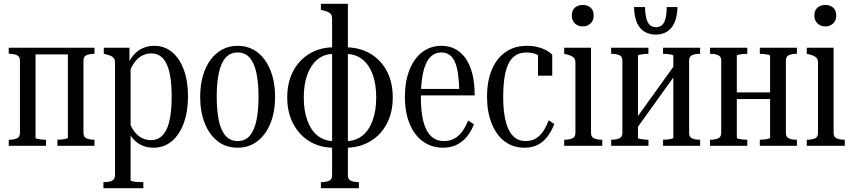

<svg xmlns="http://www.w3.org/2000/svg" viewBox="-20 -767 4485 1010"><path d="M85 -68V-448Q85 -470 68.5 -477Q52 -484 28 -484H26V-516H167V-42Q167 -39 175 -37Q183 -35 195.5 -33.5Q208 -32 220 -32H222V0H26V-32H28Q52 -32 68.5 -39Q85 -46 85 -68ZM337 -43V-516H477V-484H476Q452 -484 435.5 -477Q419 -470 419 -448V-68Q419 -46 435.5 -39Q452 -32 476 -32H477V0H282V-32H284Q296 -32 308 -33.5Q320 -35 328.5 -37.5Q337 -40 337 -43ZM129 -481V-516H380V-481Z M734 223H524V191H527Q544 191 557 188Q570 185 577.5 177Q585 169 585 155V-437Q585 -452 579.5 -460Q574 -468 563 -473Q552 -478 535 -482L526 -484V-516H661V-422L667 -419V181Q667 184 676.5 186.5Q686 189 699 190Q712 191 724 191H734ZM787 10Q758 10 732 0Q706 -10 684 -32.5Q662 -55 646 -94L654 -142Q667 -102 685 -77.5Q703 -53 725.5 -41.5Q748 -30 774 -30Q804 -30 824.5 -45.5Q845 -61 858 -90.5Q871 -120 877 -162.5Q883 -205 883 -260Q883 -314 877 -356Q871 -398 858 -427Q845 -456 825 -471Q805 -486 776 -486Q749 -486 726 -473.5Q703 -461 685.5 -436Q668 -411 654 -371L647 -417Q663 -456 685 -480Q707 -504 734 -515Q761 -526 791 -526Q845 -526 885 -493Q925 -460 947 -400Q969 -340 969 -260Q969 -180 946.5 -119Q924 -58 883.5 -24Q843 10 787 10Z M1427 -258Q1427 -178 1402.5 -118Q1378 -58 1334 -24Q1290 10 1230 10Q1170 10 1126 -23.5Q1082 -57 1057.5 -117.5Q1033 -178 1033 -258Q1033 -318 1047 -367Q1061 -416 1087 -451.5Q1113 -487 1149 -506.5Q1185 -526 1230 -526Q1275 -526 1311 -507Q1347 -488 1373 -452Q1399 -416 1413 -367Q1427 -318 1427 -258ZM1120 -258Q1120 -186 1131 -133.5Q1142 -81 1166.5 -53Q1191 -25 1230 -25Q1270 -25 1294 -53Q1318 -81 1329 -133.5Q1340 -186 1340 -258Q1340 -330 1329 -382.5Q1318 -435 1294 -463Q1270 -491 1230 -491Q1191 -491 1166.5 -463Q1142 -435 1131 -382.5Q1120 -330 1120 -258Z M1810 -747V155Q1810 177 1826 184Q1842 191 1867 191H1868V223H1668V191H1670Q1695 191 1711 184Q1727 177 1727 155V-668Q1727 -690 1715 -698.5Q1703 -707 1677 -713L1668 -715V-747ZM1727 -518V-483Q1681 -481 1648 -452.5Q1615 -424 1596.5 -374Q1578 -324 1578 -254Q1578 -185 1596.5 -134Q1615 -83 1648 -55.5Q1681 -28 1727 -25V10Q1658 8 1605 -25.5Q1552 -59 1521.5 -117.5Q1491 -176 1491 -254Q1491 -333 1521.5 -391.5Q1552 -450 1605.5 -483Q1659 -516 1727 -518ZM1810 10V-25Q1856 -28 1889 -55.5Q1922 -83 1940.5 -134Q1959 -185 1959 -254Q1959 -324 1941 -374Q1923 -424 1889.5 -452Q1856 -480 1810 -483V-518Q1879 -515 1932.5 -482Q1986 -449 2016 -391Q2046 -333 2046 -254Q2046 -176 2015.5 -117.5Q1985 -59 1931.5 -26Q1878 7 1810 10Z M2194 -256Q2194 -200 2201 -157.5Q2208 -115 2222.5 -85.5Q2237 -56 2260 -40.5Q2283 -25 2316 -25Q2348 -25 2372 -39Q2396 -53 2413 -77.5Q2430 -102 2443 -133L2473 -113Q2458 -74 2434.5 -46.5Q2411 -19 2380.5 -4.5Q2350 10 2311 10Q2251 10 2205.5 -22.5Q2160 -55 2135 -115.5Q2110 -176 2110 -257Q2110 -339 2134 -399.5Q2158 -460 2201.5 -493Q2245 -526 2302 -526Q2342 -526 2374 -509.5Q2406 -493 2429 -460.5Q2452 -428 2464.5 -379.5Q2477 -331 2477 -265H2173V-299H2416L2396 -287Q2395 -339 2389.5 -377.5Q2384 -416 2373 -441Q2362 -466 2344.5 -478.5Q2327 -491 2302 -491Q2274 -491 2253.5 -475.5Q2233 -460 2220 -430Q2207 -400 2200.5 -356Q2194 -312 2194 -256Z M2745 -25Q2777 -25 2799.5 -39Q2822 -53 2838.5 -78Q2855 -103 2866 -134L2896 -115Q2881 -76 2859.5 -48Q2838 -20 2808.5 -5Q2779 10 2739 10Q2679 10 2635 -23Q2591 -56 2566.5 -117Q2542 -178 2542 -258Q2542 -340 2567 -400Q2592 -460 2639 -493Q2686 -526 2752 -526Q2783 -526 2808.5 -519.5Q2834 -513 2853.5 -502.5Q2873 -492 2885 -479V-369H2810V-488Q2817 -488 2824.5 -484.5Q2832 -481 2837.5 -474.5Q2843 -468 2845.5 -460Q2848 -452 2846 -443Q2833 -466 2808 -478.5Q2783 -491 2750 -491Q2704 -491 2677 -463.5Q2650 -436 2638.5 -384Q2627 -332 2627 -258Q2627 -203 2634 -159.5Q2641 -116 2655 -86.5Q2669 -57 2691 -41Q2713 -25 2745 -25Z M3046 -628Q3021 -628 3004.5 -643.5Q2988 -659 2988 -685Q2988 -713 3004.5 -727Q3021 -741 3046 -741Q3070 -741 3086.5 -727Q3103 -713 3103 -685Q3103 -659 3086.5 -643.5Q3070 -628 3046 -628ZM3089 -516V-68Q3089 -46 3105.5 -39Q3122 -32 3147 -32H3148V0H2948V-32H2950Q2975 -32 2991 -39Q3007 -46 3007 -68V-437Q3007 -458 2994.5 -467Q2982 -476 2957 -482L2948 -483V-516Z M3254 -68V-448Q3254 -470 3237.5 -477Q3221 -484 3197 -484H3195V-516H3391V-484H3389Q3377 -484 3364.5 -482.5Q3352 -481 3344 -479Q3336 -477 3336 -474V-42Q3336 -39 3344 -37Q3352 -35 3364.5 -33.5Q3377 -32 3389 -32H3391V0H3195V-32H3197Q3221 -32 3237.5 -39Q3254 -46 3254 -68ZM3522 -42V-474Q3522 -477 3514 -479Q3506 -481 3493.5 -482.5Q3481 -484 3469 -484H3468V-516H3663V-484H3661Q3637 -484 3621 -477Q3605 -470 3605 -448V-68Q3605 -46 3621 -39Q3637 -32 3661 -32H3663V0H3468V-32H3469Q3481 -32 3493.5 -33.5Q3506 -35 3514 -37.5Q3522 -40 3522 -42ZM3335 -99 3309 -119 3523 -417 3549 -397ZM3429 -585Q3397 -585 3371.5 -599.5Q3346 -614 3331.5 -645.5Q3317 -677 3315 -730H3373Q3374 -690 3381 -666.5Q3388 -643 3401 -633.5Q3414 -624 3431 -624Q3448 -624 3460.5 -633.5Q3473 -643 3480 -666.5Q3487 -690 3487 -730H3544Q3542 -677 3527 -645.5Q3512 -614 3487 -599.5Q3462 -585 3429 -585Z M3774 -68V-448Q3774 -470 3757.5 -477Q3741 -484 3717 -484H3715V-516H3911V-484H3909Q3897 -484 3884.5 -482.5Q3872 -481 3864 -479Q3856 -477 3856 -474V-43Q3856 -39 3864 -37Q3872 -35 3884.5 -33.5Q3897 -32 3909 -32H3911V0H3715V-32H3717Q3741 -32 3757.5 -39Q3774 -46 3774 -68ZM4031 -42V-473Q4031 -477 4023 -479Q4015 -481 4002.5 -482.5Q3990 -484 3978 -484H3977V-516H4172V-484H4170Q4146 -484 4130 -477Q4114 -470 4114 -448V-68Q4114 -46 4130 -39Q4146 -32 4170 -32H4172V0H3977V-32H3978Q3990 -32 4002.5 -33.5Q4015 -35 4023 -37.5Q4031 -40 4031 -42ZM3818 -246V-281H4072V-246Z M4322 -628Q4297 -628 4280.5 -643.5Q4264 -659 4264 -685Q4264 -713 4280.5 -727Q4297 -741 4322 -741Q4346 -741 4362.5 -727Q4379 -713 4379 -685Q4379 -659 4362.5 -643.5Q4346 -628 4322 -628ZM4365 -516V-68Q4365 -46 4381.5 -39Q4398 -32 4423 -32H4424V0H4224V-32H4226Q4251 -32 4267 -39Q4283 -46 4283 -68V-437Q4283 -458 4270.5 -467Q4258 -476 4233 -482L4224 -483V-516Z"/></svg>

Font: Roboto Serif 120pt ExtraCondensed
Style: Regular
Weight: 400
Width: 2
Designer: Greg Gazdowicz
Foundry: Commercial Type
Version: Version 1.008